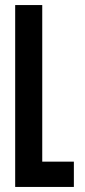

<svg xmlns="http://www.w3.org/2000/svg" viewBox="-20 -739 336 759"><path d="M40 -719H147V-100H272V0H40Z"/></svg>

Font: Osterbar
Style: Regular
Weight: 500
Width: 3
Designer: Peter Wiegel, Basierend auf Erbar schmal-halbfette Grotesk v. Jacob Erbar
Foundry: Peter Wiegel
Version: Version 1.0